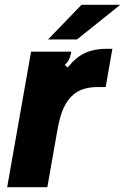

<svg xmlns="http://www.w3.org/2000/svg" viewBox="-20 -783 523 803"><path d="M10 0 110 -567H278L277 -561Q274 -545 268.5 -534Q263 -523 251 -511L263 -501Q299 -545 337 -562Q375 -579 425 -579H450L422 -419H390Q325 -419 289 -389Q263 -368 246.5 -332.5Q230 -297 220 -239L178 0ZM302 -618H181L321 -763H483Z"/></svg>

Font: Open Sauce Sans Black Italic
Style: Regular
Weight: 900
Italic angle: -10°
Designer: Alfredo Marco Pradil
Foundry: Creative Sauce Fz LLC
Version: Version 1.477